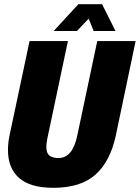

<svg xmlns="http://www.w3.org/2000/svg" viewBox="-20 -886 667 916"><path d="M18 -170Q18 -207 27 -247L121 -690H304L206 -226Q201 -199 201 -185Q201 -156 215.5 -144Q230 -132 259 -132Q327 -132 349 -241L444 -690H627L532 -237Q505 -114 434.5 -52Q364 10 235 10Q124 10 71 -37Q18 -84 18 -170ZM354 -866H467L531 -738H427L403 -797L347 -738H236Z"/></svg>

Font: Decalotype Black Italic
Style: Regular
Weight: 900
Italic angle: -12°
Designer: Alfredo Marco Pradil
Foundry: Alfredo Marco Pradil
Version: Version 1.0